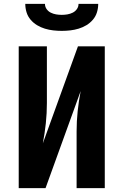

<svg xmlns="http://www.w3.org/2000/svg" viewBox="-20 -975 640 995"><path d="M77 0V-735H223V-441Q223 -388 217.5 -336Q212 -284 202 -232L384 -735H523V0H377V-294Q377 -347 382.5 -399Q388 -451 398 -503L216 0ZM300 -815Q278 -815 256 -817.5Q234 -820 212.5 -826.5Q191 -833 172 -844.5Q153 -856 138.5 -873Q124 -890 117.5 -911.5Q111 -933 111 -955H213Q213 -940 221.5 -928Q230 -916 243 -909.5Q256 -903 270.5 -900.5Q285 -898 300 -898Q315 -898 329.5 -900.5Q344 -903 357 -909.5Q370 -916 378.5 -928Q387 -940 387 -955H489Q489 -933 482.5 -911.5Q476 -890 461.5 -873Q447 -856 428 -844.5Q409 -833 387.5 -826.5Q366 -820 344 -817.5Q322 -815 300 -815Z"/></svg>

Font: Iosevka SS04 Heavy Extended
Style: Regular
Weight: 900
Width: 7
Monospace: yes
Designer: Belleve Invis
Foundry: Belleve Invis
Version: Version 19.0.0; ttfautohint (v1.8.4)